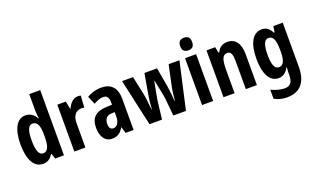

<svg xmlns="http://www.w3.org/2000/svg" viewBox="-99 -1312 3448 2103"><g transform="rotate(-20 1625.0 -260.5)"><path d="M196 10C249 10 280 -12 313 -60H320L338 0H441V-760H313V-569C313 -541 317 -516 320 -476H315C287 -531 242 -556 191 -556C93 -556 34 -451 34 -274C34 -96 92 10 196 10ZM235 -98C188 -98 164 -157 164 -275C164 -387 187 -445 234 -445C289 -445 313 -397 313 -288V-256C312 -147 288 -98 235 -98Z M803 -556C746 -556 706 -508 685 -457H679L661 -546H562V0H691V-279C690 -364 725 -419 802 -419C805 -419 821 -418 829 -414L838 -552C822 -556 811 -556 803 -556Z M1073 -558C1018 -558 959 -541 909 -512L950 -416C996 -442 1028 -453 1063 -453C1106 -453 1125 -421 1125 -370V-341L1053 -338C936 -333 874 -279 874 -163C874 -74 910 10 1001 10C1065 10 1102 -17 1135 -73H1138L1159 0H1253V-363C1253 -494 1189 -558 1073 -558ZM1087 -253 1125 -255V-204C1125 -136 1096 -93 1053 -93C1021 -93 1004 -113 1004 -161C1004 -216 1031 -251 1087 -253Z M1697 -201 1716 0H1863L1986 -546H1860L1810 -313C1798 -256 1790 -180 1787 -145H1783C1781 -189 1772 -274 1765 -319L1725 -546H1578L1538 -319C1527 -260 1521 -189 1518 -145H1514C1508 -198 1501 -280 1490 -335L1445 -546H1317L1438 0H1584L1608 -204C1611 -233 1638 -370 1650 -428H1653C1663 -375 1693 -239 1697 -201Z M2116 -761C2068 -761 2046 -736 2046 -687C2046 -639 2070 -614 2116 -614C2163 -614 2185 -639 2185 -687C2185 -735 2165 -761 2116 -761ZM2180 -546H2051V0H2180Z M2546 -556C2496 -556 2450 -534 2426 -479H2416L2403 -546H2301V0H2430V-264C2430 -394 2449 -442 2505 -442C2548 -442 2561 -402 2561 -325V0H2690V-362C2690 -488 2636 -556 2546 -556Z M2946 -556C2840 -556 2783 -450 2783 -269C2783 -98 2838 10 2940 10C2986 10 3025 -7 3061 -73H3065C3062 -51 3061 -22 3061 5V12C3061 107 3028 138 2965 138C2928 138 2869 126 2810 98V203C2858 229 2904 240 2956 240C3114 240 3190 142 3190 -31V-546H3080L3070 -476H3062C3028 -539 2991 -556 2946 -556ZM2984 -442C3034 -442 3061 -399 3061 -276V-253C3061 -142 3032 -101 2985 -101C2936 -101 2913 -156 2913 -268C2913 -387 2936 -442 2984 -442Z"/></g></svg>

Font: Noto Sans Gurmukhi UI ExtraCondensed
Style: Bold
Weight: 700
Width: 2
Designer: Jelle Bosma - Monotype Design Team
Foundry: Monotype Imaging Inc.
Version: Version 2.004